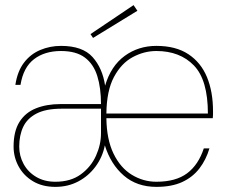

<svg xmlns="http://www.w3.org/2000/svg" viewBox="-20 -717 889 749"><path d="M196 12Q145 12 108.5 -10Q72 -32 52.5 -68Q33 -104 33 -145Q33 -205 56 -241.5Q79 -278 120.5 -294.5Q162 -311 216 -311H374Q374 -374 359.5 -420.5Q345 -467 311 -492.5Q277 -518 218 -518Q154 -518 112.5 -486Q71 -454 60 -386H40Q48 -439 73.5 -472.5Q99 -506 137 -522Q175 -538 218 -538Q302 -538 341 -494.5Q380 -451 390 -383Q413 -460 466.5 -499Q520 -538 590 -538Q666 -538 715 -505.5Q764 -473 787.5 -416Q811 -359 811 -283Q811 -275 811 -269.5Q811 -264 810 -256H395Q396 -173 423 -117.5Q450 -62 494.5 -35Q539 -8 590 -8Q666 -8 710 -41Q754 -74 775 -138H797Q784 -94 758 -60Q732 -26 691 -7Q650 12 590 12Q514 12 463 -32Q412 -76 389 -150Q380 -104 352.5 -67Q325 -30 285 -9Q245 12 196 12ZM196 -8Q256 -8 295.5 -37Q335 -66 354.5 -109.5Q374 -153 374 -197V-293H221Q159 -293 122.5 -274Q86 -255 70.5 -222Q55 -189 55 -145Q55 -109 72 -77.5Q89 -46 121 -27Q153 -8 196 -8ZM395 -274H791Q791 -405 736.5 -461.5Q682 -518 590 -518Q542 -518 497.5 -494Q453 -470 424.5 -416.5Q396 -363 395 -274ZM343 -569 333 -584 501 -697 516 -675Z"/></svg>

Font: DM Sans 9pt Thin
Style: Regular
Weight: 250
Version: Version 4.004;gftools[0.9.30]